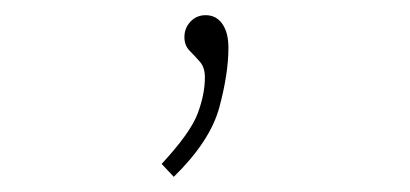

<svg xmlns="http://www.w3.org/2000/svg" viewBox="-20 -65 540 253"><path d="M209 168 193 151Q231 110 240.5 84.5Q250 59 250 37Q250 24 243.5 16.5Q237 9 230 2Q223 -5 223 -16Q223 -28 231 -36.5Q239 -45 251 -45Q265 -45 273 -33.5Q281 -22 281 -2Q281 32 269 76.5Q257 121 209 168Z"/></svg>

Font: Inconsolata ExtraLight
Style: Regular
Weight: 200
Monospace: yes
Designer: Raph Levien, Cyreal, Brenton Simpson
Foundry: Raph Levien, Cyreal, Google
Version: Version 3.001; ttfautohint (v1.8.2.53-6de2)